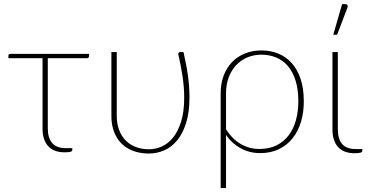

<svg xmlns="http://www.w3.org/2000/svg" viewBox="-20 -750 1816 948"><path d="M419.5 -473.5Q419.5 -462.5 408 -462.5H216V-116.5Q216 -68.5 237.8 -43.5Q259.5 -18.5 305.5 -18.5H337V-9.5Q337 -4 329.5 -1Q322 2 299 2Q245.5 2 217.8 -28.5Q190 -59 190 -115.5V-462.5H21.5V-474.5Q21.5 -484 32 -484H419.5Z M886 -493Q892.5 -462 898 -435.2Q903.5 -408.5 907.2 -382Q911 -355.5 913.2 -327.8Q915.5 -300 915.5 -268Q915.5 -196 899.2 -143.8Q883 -91.5 855.5 -57.8Q828 -24 791.8 -8Q755.5 8 715 8Q673 8 638.8 -4.5Q604.5 -17 580.2 -41Q556 -65 543 -99.5Q530 -134 530 -177.5V-493H556.5V-177.5Q556.5 -139 568 -108.5Q579.5 -78 600.2 -56.8Q621 -35.5 650.5 -24.2Q680 -13 716 -13Q748 -13 779 -26.8Q810 -40.5 834.5 -70.8Q859 -101 874.2 -149.5Q889.5 -198 889.5 -268Q889.5 -320 881 -375Q872.5 -430 860.5 -481.5Q859.5 -487.5 862.5 -490.2Q865.5 -493 869 -493Z M1096 -111.5Q1127.5 -62.5 1169.5 -38.5Q1211.5 -14.5 1260.5 -14.5Q1309 -14.5 1345 -32.2Q1381 -50 1405 -81.5Q1429 -113 1441 -156Q1453 -199 1453 -249.5Q1453 -308 1439.5 -351.5Q1426 -395 1401.8 -423.5Q1377.5 -452 1344 -466Q1310.5 -480 1270.5 -480Q1233.5 -480 1201.8 -466.8Q1170 -453.5 1146.5 -428.8Q1123 -404 1109.5 -368.5Q1096 -333 1096 -289ZM1069.5 -289Q1069.5 -338 1084.5 -377.2Q1099.5 -416.5 1126.2 -444Q1153 -471.5 1190 -486.2Q1227 -501 1270.5 -501Q1315.5 -501 1353.8 -485.5Q1392 -470 1420.2 -438.8Q1448.5 -407.5 1464.2 -360.2Q1480 -313 1480 -249.5Q1480 -195.5 1466.2 -149Q1452.5 -102.5 1425.2 -68Q1398 -33.5 1357.8 -13.8Q1317.5 6 1264.5 6Q1212 6 1168.5 -17.8Q1125 -41.5 1096 -83.5V178.5H1069.5Z M1621.5 -493H1648V-112Q1648 -64 1669.5 -39Q1691 -14 1737.5 -14H1769V-5Q1769 0.5 1761.2 3.5Q1753.5 6.5 1730.5 6.5Q1677 6.5 1649.2 -24Q1621.5 -54.5 1621.5 -111ZM1625.5 -578.5 1669 -729.5H1686.5Q1692.5 -729.5 1695.2 -724.5Q1698 -719.5 1695.5 -712.5L1644.5 -578.5Z"/></svg>

Font: Lato 2
Style: Regular
Weight: 200
Designer: Lukasz Dziedzic with Adam Twardoch and Botio Nikoltchev
Foundry: tyPoland Lukasz Dziedzic
Version: Version 2.015; 2015-08-06; http://www.latofonts.com/